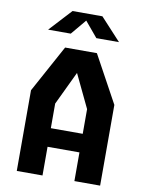

<svg xmlns="http://www.w3.org/2000/svg" viewBox="-100 -1009 820 1079"><g transform="rotate(10 310.0 -469.5)"><path d="M72.2 -460.5 219.3 -730H400.7L547.8 -460.5V0H401V-410.7L291.2 -640.4H328.8L219 -410.3V0H72.2ZM165.1 -269.8H466.6V-163.7H165.1ZM224.8 -939.4H395.2L512.2 -812.5H383L297.7 -914.5H322.3L237 -812.5H107.8Z"/></g></svg>

Font: Monaspace Krypton Var ExLight
Style: Regular
Weight: 200
Designer: Riley Cran and the Lettermatic Team
Version: Version 1.200 (Monaspace Krypton Var)